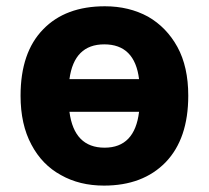

<svg xmlns="http://www.w3.org/2000/svg" viewBox="-20 -576 659 606"><path d="M574.2 -273.9Q574.2 -138.2 502.9 -64Q431.2 9.8 308.1 9.8Q231 9.8 172.4 -23.4Q112.8 -55.7 79.1 -119.6Q44.9 -183.1 44.9 -273.9Q44.9 -410.6 116.2 -483.4Q186.5 -556.2 311 -556.2Q387.2 -556.2 447.3 -523.4Q505.9 -489.7 540 -427.7Q574.2 -365.2 574.2 -273.9ZM309.1 -436Q213.9 -436 199.2 -326.2H418.9Q405.3 -436 309.1 -436ZM310.1 -109.9Q405.3 -109.9 418.9 -223.1H199.2Q213.9 -109.9 310.1 -109.9Z"/></svg>

Font: Droid Sans Thai
Style: Bold
Weight: 700
Designer: Steve Matteson
Foundry: Ascender Corporation
Version: Version 1.00